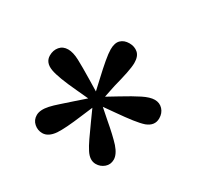

<svg xmlns="http://www.w3.org/2000/svg" viewBox="-94 -905 624 604"><g transform="rotate(30 218.5 -603.0)"><path d="M218 -794Q237 -794 249.5 -783Q262 -772 262 -748Q262 -734 257 -709.5Q252 -685 244 -654L235 -610L273 -633Q309 -655 334 -667.5Q359 -680 376 -680Q394 -680 405.5 -667.5Q417 -655 417 -636Q417 -609 388 -598Q373 -593 348.5 -589.5Q324 -586 289 -583L245 -579L278 -550Q298 -533 313 -519Q328 -505 338 -494Q358 -471 358 -452Q358 -434 345 -423Q332 -412 315 -412Q293 -412 277 -437Q269 -449 259 -470Q249 -491 236 -520L218 -560L201 -520Q177 -462 161 -438Q143 -412 121 -412Q104 -412 91 -423.5Q78 -435 78 -453Q78 -472 98 -494Q108 -505 123.5 -518.5Q139 -532 159 -550L192 -579L148 -583Q77 -589 50 -599Q20 -610 20 -636Q20 -655 31 -668Q42 -681 61 -681Q79 -681 102.5 -668.5Q126 -656 164 -633L202 -610L192 -654Q185 -684 180.5 -709Q176 -734 176 -748Q176 -772 187.5 -783Q199 -794 218 -794Z"/></g></svg>

Font: Song Myung
Style: Regular
Weight: 400
Designer: JIKJI
Foundry: JIKJI
Version: Version 1.00